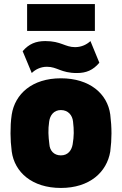

<svg xmlns="http://www.w3.org/2000/svg" viewBox="-20 -916 603 949"><path d="M281 13C423 13 508 -65 525 -167C529 -199 531 -228 531 -256C531 -287 529 -317 525 -350C511 -453 423 -529 281 -529C138 -529 54 -451 38 -350C33 -317 32 -287 32 -256C32 -228 34 -199 38 -167C52 -65 138 13 281 13ZM281 -148C246 -148 226 -172 224 -203C219 -243 217 -274 223 -315C227 -346 246 -372 281 -372C317 -372 338 -346 341 -315C346 -273 346 -243 339 -202C334 -174 317 -148 281 -148ZM92 -663 137 -555C153 -571 179 -586 212 -586C263 -586 281 -555 360 -555C406 -555 440 -569 471 -606L427 -713C410 -697 384 -683 351 -683C301 -683 282 -713 204 -713C157 -713 123 -699 92 -663ZM114 -763H449V-896H114Z"/></svg>

Font: Finlandica Black
Style: Regular
Weight: 900
Designer: Niklas Ekholm, Juho Hiilivirta, Jaakko Suomalainen
Foundry: Helsinki Type Studio
Version: Version 2.000;Glyphs 3.2 (3202)